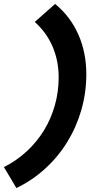

<svg xmlns="http://www.w3.org/2000/svg" viewBox="-64 -732 505 972"><path d="M373 -356Q373 -263 348 -176Q323 -89 277 -14Q231 61 165.5 121Q100 181 19 220L-44 114Q21 81 72.5 33Q124 -15 159.5 -73.5Q195 -132 214 -200Q233 -268 233 -340Q233 -424 202.5 -495.5Q172 -567 112 -621L215 -712Q292 -649 332.5 -557.5Q373 -466 373 -356Z"/></svg>

Font: Red Hat Text
Style: Bold Italic
Weight: 700
Italic angle: -12°
Designer: Pentagram / MCKL
Foundry: Pentagram / MCKL
Version: Version 1.003; Red Hat Text Bold Italic